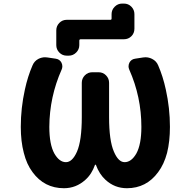

<svg xmlns="http://www.w3.org/2000/svg" viewBox="-20 -1085 1040 1051"><path d="M674.8 -54.7Q607.4 -54.7 557.6 -100.6Q523.4 -131.8 504.9 -182.6Q503.9 -183.6 502 -183.6Q500 -183.6 500 -182.6Q482.4 -131.8 447.3 -100.6Q396.5 -54.7 330.1 -54.7Q222.7 -54.7 158.2 -142.6Q126 -185.5 110.4 -248Q93.8 -310.5 93.8 -390.6Q93.8 -493.2 116.2 -594.7Q131.8 -667 158.2 -727.5Q168 -751 190.4 -762.7Q208 -771.5 226.6 -771.5Q233.4 -771.5 239.3 -770.5L285.2 -763.7Q306.6 -760.7 316.4 -742.2Q321.3 -732.4 321.3 -721.7Q321.3 -712.9 317.4 -704.1Q251 -554.7 250 -390.6Q250 -294.9 277.3 -245.1Q304.7 -197.3 340.8 -197.3Q376 -197.3 401.4 -254.9Q427.7 -315.4 427.7 -444.3V-631.8Q427.7 -655.3 444.3 -672.4Q460.9 -689.5 485.4 -689.5H519.5Q543.9 -689.5 560.5 -672.4Q577.1 -655.3 577.1 -631.8V-444.3Q577.1 -315.4 603.5 -254.9Q627.9 -197.3 662.1 -197.3Q699.2 -197.3 726.6 -245.1Q753.9 -294.9 753.9 -390.6Q753.9 -554.7 687.5 -704.1Q683.6 -712.9 683.6 -721.7Q683.6 -732.4 688.5 -742.2Q698.2 -760.7 719.7 -763.7L763.7 -770.5Q770.5 -771.5 776.4 -771.5Q794.9 -771.5 812.5 -762.7Q835.9 -751 845.7 -727.5Q872.1 -667 887.7 -594.7Q910.2 -493.2 910.2 -390.6Q910.2 -310.5 894.5 -248Q877.9 -185.5 845.7 -142.6Q781.2 -54.7 674.8 -54.7ZM345.7 -780.3Q321.3 -780.3 304.7 -797.4Q288.1 -814.5 288.1 -837.9V-918.9Q288.1 -942.4 304.7 -959.5Q321.3 -976.6 345.7 -976.6H584Q590.8 -976.6 590.8 -983.4V-1007.8Q590.8 -1031.2 607.9 -1048.3Q625 -1065.4 648.4 -1065.4H658.2Q682.6 -1065.4 699.2 -1048.3Q715.8 -1031.2 715.8 -1007.8V-927.7Q715.8 -903.3 699.2 -886.7Q682.6 -870.1 658.2 -870.1H421.9Q414.1 -870.1 414.1 -862.3V-837.9Q414.1 -814.5 397 -797.4Q379.9 -780.3 356.4 -780.3Z"/></svg>

Font: Rounded Mgen+ 2m bold
Style: Bold
Weight: 700
Designer: [Source Han Sans]
Ryoko NISHIZUKA  (kana & ideographs); Paul D. Hunt (Latin, Greek & Cyrillic); Wenlong ZHANG  (bopomofo
Version: Version 1.059.20150602